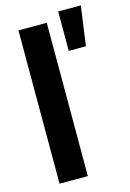

<svg xmlns="http://www.w3.org/2000/svg" viewBox="-117 -822 594 880"><g transform="rotate(-15 180.0 -382.0)"><path d="M187 -727.5H52.7V0H187ZM251 -577.1H332.5L358.4 -764.2H251Z"/></g></svg>

Font: Raveo Display Display SemiBold
Style: Regular
Weight: 600
Designer: Jakub Foglar, Rasmus Andersson (Inter)
Foundry: Jakubfoglar.com
Version: Version 1.100;Glyphs 3.2.3 (3260)